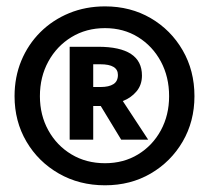

<svg xmlns="http://www.w3.org/2000/svg" viewBox="-20 -778 640 587"><path d="M301 -758.5Q379 -758.5 440.8 -722.5Q502.5 -686.5 538.5 -624.2Q574.5 -562 574.5 -484Q574.5 -407 538.5 -345.2Q502.5 -283.5 440.8 -247.5Q379 -211.5 301 -211.5Q222.5 -211.5 159.8 -247.5Q97 -283.5 60.8 -345.2Q24.5 -407 24.5 -484Q24.5 -542.5 45.2 -592.5Q66 -642.5 103.5 -679.8Q141 -717 191.5 -737.8Q242 -758.5 301 -758.5ZM301 -692Q243.5 -692 198.5 -664.5Q153.5 -637 127.8 -590Q102 -543 102 -484Q102 -426 127.8 -379.5Q153.5 -333 198.5 -306Q243.5 -279 301 -279Q358 -279 402.2 -306Q446.5 -333 471.8 -379.5Q497 -426 497 -484Q497 -543 471.8 -590Q446.5 -637 402.2 -664.5Q358 -692 301 -692ZM280 -635Q414 -635 414 -547Q414 -518.5 397.5 -498.8Q381 -479 355.5 -469L433 -351H350.5L288 -454H265V-351H193V-635ZM287 -581.5H265V-512H288Q313 -512 326.8 -520.8Q340.5 -529.5 340.5 -549Q340.5 -581.5 287 -581.5Z"/></svg>

Font: Fira Code Light
Style: Bold
Weight: 700
Monospace: yes
Version: Version 5.002